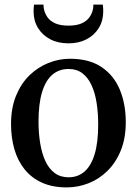

<svg xmlns="http://www.w3.org/2000/svg" viewBox="-20 -804 594 835"><path d="M28 -264.5Q28 -334 49.5 -387Q71 -440 107.5 -475.8Q144 -511.5 190 -530Q236 -548.5 284.5 -548.5Q368 -548.5 421.8 -512.2Q475.5 -476 501.2 -413.8Q527 -351.5 527 -272.5Q527 -203 505.5 -150Q484 -97 447.5 -61Q411 -25 365 -7Q319 11 270.5 11Q208 11 162.2 -9.8Q116.5 -30.5 86.8 -67.8Q57 -105 42.5 -155.2Q28 -205.5 28 -264.5ZM278 -33Q319.5 -33 348.2 -58.5Q377 -84 392 -134.8Q407 -185.5 407 -262.5Q407 -312.5 400.2 -356.2Q393.5 -400 378.2 -433.2Q363 -466.5 338.5 -485.2Q314 -504 278.5 -504Q236.5 -504 207.2 -478.8Q178 -453.5 162.8 -402.8Q147.5 -352 147.5 -275Q147.5 -224.5 154.8 -180.8Q162 -137 177.2 -103.8Q192.5 -70.5 217.5 -51.8Q242.5 -33 278 -33ZM278 -615.5Q232.5 -615.5 198.5 -633.2Q164.5 -651 145.2 -682.5Q126 -714 126 -754.5Q126 -762.5 126.5 -769.8Q127 -777 128 -784H169Q169 -779.5 169.5 -774.8Q170 -770 171 -764.5Q175 -745.5 186.5 -729Q198 -712.5 220.2 -702.5Q242.5 -692.5 278 -692.5Q313 -692.5 335.2 -702.5Q357.5 -712.5 369 -729Q380.5 -745.5 384.5 -764.5Q385.5 -770 385.8 -774.8Q386 -779.5 386 -784H427Q428 -777 428.5 -769.8Q429 -762.5 429 -755Q429 -714 409.8 -682.5Q390.5 -651 356.5 -633.2Q322.5 -615.5 278 -615.5Z"/></svg>

Font: Merriweather 72pt Medium
Style: Regular
Weight: 500
Version: Version 2.100